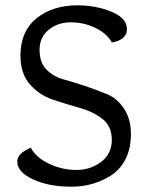

<svg xmlns="http://www.w3.org/2000/svg" viewBox="-20 -693 558 723"><path d="M401 -533Q384 -566 340 -587.5Q296 -609 247 -609Q198 -609 163.5 -581Q129 -553 129 -505.5Q129 -458 154.5 -431.5Q180 -405 218 -394.5Q256 -384 301 -369Q346 -354 384 -338Q422 -322 447.5 -283Q473 -244 473 -189Q473 -134 453 -94.5Q433 -55 399 -33Q333 10 248.5 10Q164 10 104.5 -17.5Q45 -45 45 -84Q45 -107 70 -123Q78 -128 96 -137Q115 -100 164.5 -76.5Q214 -53 267.5 -53Q321 -53 361 -83.5Q401 -114 401 -166Q401 -218 365.5 -245.5Q330 -273 279.5 -287Q229 -301 178.5 -318Q128 -335 92.5 -375.5Q57 -416 57 -483Q57 -575 117.5 -624Q178 -673 272 -673Q341 -673 399.5 -649Q458 -625 458 -583Q458 -543 401 -533Z"/></svg>

Font: Overlock
Style: Regular
Weight: 400
Designer: Dario Muhafara
Foundry: Dario Manuel Muhafara
Version: Version 1.001